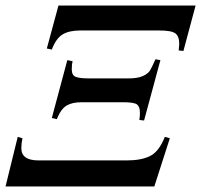

<svg xmlns="http://www.w3.org/2000/svg" viewBox="-26 -673 726 693"><path d="M680 -653 636 -489 619 -491Q621 -509 621 -514Q621 -542 607 -552.5Q593 -563 549 -563H264Q223 -563 199.5 -548.5Q176 -534 161 -494L143 -498L185 -653ZM553 -456 494 -238 477 -240Q479 -252 479 -267Q479 -288 468.5 -296Q458 -304 418 -304H268Q235 -304 214.5 -292Q194 -280 179 -243L161 -247L217 -456L236 -452Q233 -441 233 -423Q233 -401 247.5 -395.5Q262 -390 295 -390H438Q471 -390 489.5 -398.5Q508 -407 515 -418Q522 -429 535 -459ZM587 -174 531 0H-6L38 -179L55 -174Q51 -155 51 -138Q51 -94 113 -94H432Q484 -94 516 -110Q548 -126 569 -179Z"/></svg>

Font: STIX
Style: Italic
Weight: 400
Italic angle: -16.33°
Designer: MicroPress Inc., with final additions and corrections provided by Coen Hoffman, Elsevier (retired)
Version: Version 1.1.1